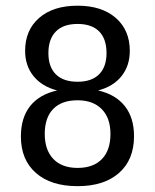

<svg xmlns="http://www.w3.org/2000/svg" viewBox="-20 -636 540 668"><path d="M250 -287.1Q194.3 -287.1 165 -256.8Q135.7 -226.6 135.7 -169.9Q135.7 -114.3 165.5 -83Q195.3 -51.8 250 -51.8Q304.7 -51.8 334.5 -82.5Q364.3 -113.3 364.3 -169.9Q364.3 -225.6 334 -256.3Q303.7 -287.1 250 -287.1ZM178.7 -321.3Q126 -335 96.7 -371.1Q67.4 -407.2 67.4 -459Q67.4 -531.2 116.2 -573.7Q165 -616.2 250 -616.2Q334 -616.2 382.8 -573.7Q431.6 -531.2 431.6 -459Q431.6 -407.2 402.8 -371.1Q374 -335 321.3 -321.3Q381.8 -307.6 414.1 -267.1Q446.3 -226.6 446.3 -162.1Q446.3 -80.1 394 -34.2Q341.8 11.7 250 11.7Q157.2 11.7 105 -34.2Q52.7 -80.1 52.7 -161.1Q52.7 -226.6 85 -267.1Q117.2 -307.6 178.7 -321.3ZM148.4 -451.2Q148.4 -403.3 174.3 -377.4Q200.2 -351.6 250 -351.6Q298.8 -351.6 324.7 -377.4Q350.6 -403.3 350.6 -451.2Q350.6 -501 324.7 -526.9Q298.8 -552.7 250 -552.7Q200.2 -552.7 174.3 -526.4Q148.4 -500 148.4 -451.2Z"/></svg>

Font: BabelStone Pseudographica Colour
Style: Regular
Weight: 400
Designer: Andrew West
Foundry: BabelStone
Version: Version 16.0.0